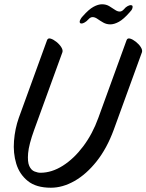

<svg xmlns="http://www.w3.org/2000/svg" viewBox="-20 -833 685 898"><path d="M644 -589 512 -226Q480 -139 432 -78.5Q384 -18 328.5 13.5Q273 45 218 45Q149 45 110 13.5Q71 -18 56 -67.5Q41 -117 45.5 -174Q50 -231 68 -282L200 -645Q204 -656 216.5 -652.5Q229 -649 243.5 -637.5Q258 -626 266.5 -612.5Q275 -599 272 -589L140 -226Q115 -157 111.5 -116.5Q108 -76 117 -56.5Q126 -37 141.5 -31Q157 -25 169 -25Q222 -25 274 -58Q326 -91 369.5 -149Q413 -207 440 -282L572 -645Q576 -656 588.5 -652.5Q601 -649 615.5 -637.5Q630 -626 638.5 -612.5Q647 -599 644 -589ZM367 -757Q395 -789 417 -801Q439 -813 457 -813Q476 -813 490.5 -804.5Q505 -796 517 -787.5Q529 -779 540 -779Q550 -779 559 -789Q568 -800 577 -804.5Q586 -809 591 -809Q604 -809 599 -794Q598 -790 594.5 -785Q591 -780 586 -775Q558 -743 536 -731Q514 -719 496 -719Q478 -719 463 -727.5Q448 -736 436 -744.5Q424 -753 413 -753Q403 -753 394 -743Q385 -733 376 -728Q367 -723 362 -723Q349 -723 354 -738Q356 -742 359 -747Q362 -752 367 -757Z"/></svg>

Font: Story Script
Style: Regular
Weight: 400
Designer: Lana Roulhac, Ben Buysse
Version: Version 1.000; ttfautohint (v1.8.4.7-5d5b)